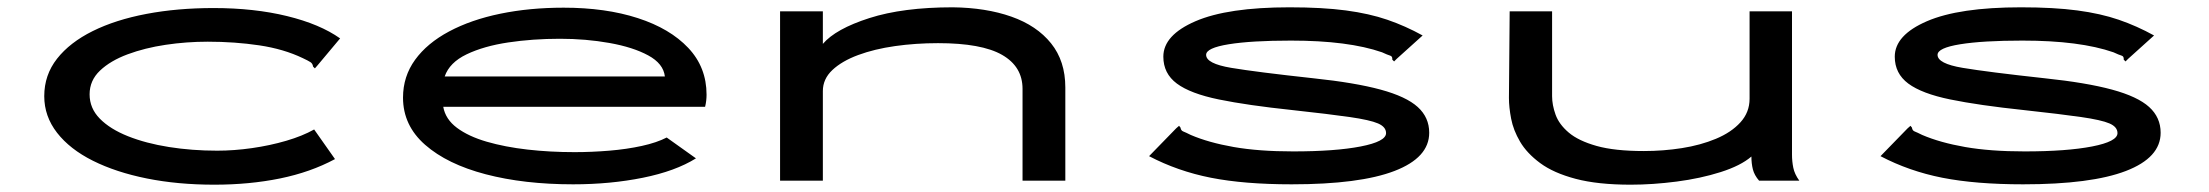

<svg xmlns="http://www.w3.org/2000/svg" viewBox="-20 -494 6040 525"><path d="M566 11Q466 11 381.5 -6Q297 -23 234 -54.5Q171 -86 136 -131Q101 -176 101 -231Q101 -289 136 -333.5Q171 -378 233.5 -409Q296 -440 380.5 -456Q465 -472 564 -472Q675 -472 765 -450Q855 -428 910 -389L848 -315L841 -307L836 -312Q835 -320 829 -324Q823 -328 808 -335Q756 -360 689 -370Q622 -380 548 -380Q490 -380 433 -371.5Q376 -363 329 -345.5Q282 -328 253.5 -301Q225 -274 225 -236Q225 -198 253 -169.5Q281 -141 330 -121.5Q379 -102 442 -92Q505 -82 574 -82Q620 -82 669 -89Q718 -96 762.5 -109Q807 -122 839 -140L896 -59Q829 -23 745.5 -6Q662 11 566 11Z M1547 10Q1413 10 1308 -17.5Q1203 -45 1142.5 -98Q1082 -151 1082 -227Q1082 -285 1115 -330.5Q1148 -376 1208 -408Q1268 -440 1348 -456.5Q1428 -473 1521 -473Q1636 -473 1724 -444.5Q1812 -416 1862 -363Q1912 -310 1912 -235Q1912 -227 1911 -218.5Q1910 -210 1908 -202H1192Q1198 -168 1229.5 -144.5Q1261 -121 1311 -106.5Q1361 -92 1422.5 -85Q1484 -78 1551 -78Q1598 -78 1646 -82Q1694 -86 1735 -95Q1776 -104 1803 -118L1883 -61Q1827 -26 1738 -8Q1649 10 1547 10ZM1196 -285H1798Q1794 -320 1752.5 -342.5Q1711 -365 1646.5 -376.5Q1582 -388 1511 -388Q1437 -388 1370 -378Q1303 -368 1256 -345.5Q1209 -323 1196 -285Z M2113 0V-463H2230V-374Q2265 -415 2357 -444.5Q2449 -474 2585 -474Q2676 -473 2745.5 -448.5Q2815 -424 2854 -375.5Q2893 -327 2893 -255V0H2776V-251Q2776 -312 2720 -344Q2664 -376 2545 -376Q2484 -376 2427.5 -368Q2371 -360 2326.5 -343.5Q2282 -327 2256 -302.5Q2230 -278 2230 -245V0Z M3512 10Q3382 10 3291 -8Q3200 -26 3122 -67L3196 -143L3204 -150L3208 -145Q3209 -137 3215.5 -134.5Q3222 -132 3236 -125Q3285 -104 3353.5 -92Q3422 -80 3516 -80Q3631 -80 3700.5 -93.5Q3770 -107 3770 -130Q3770 -147 3748 -156.5Q3726 -166 3670.5 -174Q3615 -182 3514 -193Q3391 -206 3313 -222Q3235 -238 3198 -265.5Q3161 -293 3161 -339Q3161 -398 3249 -436Q3337 -474 3506 -474Q3596 -474 3660 -465.5Q3724 -457 3773.5 -440Q3823 -423 3870 -397L3799 -333L3792 -326L3787 -331Q3788 -340 3781 -342Q3774 -344 3759 -351Q3667 -383 3510 -383Q3402 -383 3340 -373Q3278 -363 3278 -344Q3278 -320 3346.5 -308.5Q3415 -297 3571 -280Q3685 -268 3755 -249Q3825 -230 3856.5 -201.5Q3888 -173 3888 -131Q3888 -63 3793 -26.5Q3698 10 3512 10Z M4439 11Q4349 11 4288.5 -5Q4228 -21 4191.5 -48Q4155 -75 4136.5 -106.5Q4118 -138 4112 -169.5Q4106 -201 4106 -226L4108 -463H4224V-231Q4224 -207 4233.5 -180.5Q4243 -154 4269.5 -131.5Q4296 -109 4345.5 -95Q4395 -81 4475 -81Q4528 -81 4579 -89Q4630 -97 4672 -114.5Q4714 -132 4739 -159.5Q4764 -187 4764 -224V-463H4880V-71Q4880 -53 4883.5 -35.5Q4887 -18 4900 0H4790Q4777 -15 4773 -31Q4769 -47 4769 -66Q4740 -41 4685 -23.5Q4630 -6 4564.5 2.5Q4499 11 4439 11Z M5512 10Q5382 10 5291 -8Q5200 -26 5122 -67L5196 -143L5204 -150L5208 -145Q5209 -137 5215.5 -134.5Q5222 -132 5236 -125Q5285 -104 5353.5 -92Q5422 -80 5516 -80Q5631 -80 5700.5 -93.5Q5770 -107 5770 -130Q5770 -147 5748 -156.5Q5726 -166 5670.5 -174Q5615 -182 5514 -193Q5391 -206 5313 -222Q5235 -238 5198 -265.5Q5161 -293 5161 -339Q5161 -398 5249 -436Q5337 -474 5506 -474Q5596 -474 5660 -465.5Q5724 -457 5773.5 -440Q5823 -423 5870 -397L5799 -333L5792 -326L5787 -331Q5788 -340 5781 -342Q5774 -344 5759 -351Q5667 -383 5510 -383Q5402 -383 5340 -373Q5278 -363 5278 -344Q5278 -320 5346.5 -308.5Q5415 -297 5571 -280Q5685 -268 5755 -249Q5825 -230 5856.5 -201.5Q5888 -173 5888 -131Q5888 -63 5793 -26.5Q5698 10 5512 10Z"/></svg>

Font: Inconsolata UltraExpanded SemiBold
Style: Regular
Weight: 600
Width: 9
Monospace: yes
Designer: Raph Levien, Cyreal, Brenton Simpson
Foundry: Raph Levien, Cyreal, Google
Version: Version 3.001; ttfautohint (v1.8.2.53-6de2)